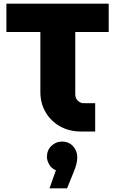

<svg xmlns="http://www.w3.org/2000/svg" viewBox="-20 -720 630 1051"><path d="M424 0Q359 0 308.5 -28.5Q258 -57 229.5 -106Q201 -155 201 -216V-545H15V-700H575V-545H392V-203Q392 -183 406 -169Q420 -155 439 -155H501V0ZM251 311 286 212Q263 203 250 181.5Q237 160 237 138Q237 102 261.5 78.5Q286 55 319 55Q357 55 380 80.5Q403 106 403 141Q403 175 384 220L347 311Z"/></svg>

Font: MuseoModerno Thin ExtraBold
Style: Regular
Weight: 800
Version: Version 1.002